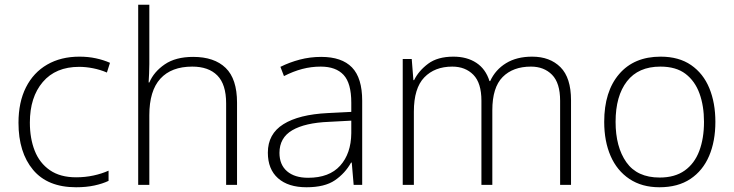

<svg xmlns="http://www.w3.org/2000/svg" viewBox="-20 -780 3096 810"><path d="M301 10Q181 10 119.5 -63.5Q58 -137 58 -262Q58 -349 89.5 -411.5Q121 -474 179 -507.5Q237 -541 315 -541Q352 -541 384.5 -534Q417 -527 444 -515L431 -474Q403 -486 372.5 -492Q342 -498 314 -498Q215 -498 160.5 -434Q106 -370 106 -263Q106 -196 126.5 -144Q147 -92 190.5 -62Q234 -32 301 -32Q339 -32 374 -39.5Q409 -47 438 -60V-17Q413 -5 378.5 2.5Q344 10 301 10Z M610 -510Q610 -488 609 -470Q608 -452 607 -432H610Q629 -477 675 -508.5Q721 -540 795 -540Q884 -540 932 -493.5Q980 -447 980 -347V0H934V-344Q934 -424 897 -461.5Q860 -499 791 -499Q703 -499 656.5 -448Q610 -397 610 -294V0H563V-760H610Z M1335 -540Q1422 -540 1465 -495.5Q1508 -451 1508 -355V0H1472L1464 -94H1461Q1436 -49 1393 -19.5Q1350 10 1273 10Q1196 10 1153 -28Q1110 -66 1110 -136Q1110 -215 1175.5 -256Q1241 -297 1363 -303L1462 -308V-347Q1462 -429 1429.5 -464Q1397 -499 1333 -499Q1293 -499 1255 -489Q1217 -479 1178 -459L1163 -498Q1201 -517 1244.5 -528.5Q1288 -540 1335 -540ZM1368 -266Q1267 -262 1213 -230.5Q1159 -199 1159 -135Q1159 -85 1191 -57.5Q1223 -30 1280 -30Q1369 -30 1415 -81Q1461 -132 1462 -218V-271Z M2225 -541Q2300 -541 2344.5 -496.5Q2389 -452 2389 -357V0H2343V-355Q2343 -430 2309 -464.5Q2275 -499 2220 -499Q2144 -499 2100.5 -455Q2057 -411 2057 -315V0H2011V-355Q2011 -430 1977 -464.5Q1943 -499 1888 -499Q1814 -499 1770 -453.5Q1726 -408 1726 -309V0H1679V-531H1717L1724 -442H1727Q1746 -481 1786 -511Q1826 -541 1893 -541Q1950 -541 1989.5 -515Q2029 -489 2045 -438H2048Q2070 -486 2115 -513.5Q2160 -541 2225 -541Z M2998 -266Q2998 -184 2971.5 -122Q2945 -60 2892.5 -25Q2840 10 2762 10Q2688 10 2635.5 -25Q2583 -60 2556 -122Q2529 -184 2529 -266Q2529 -394 2592 -467.5Q2655 -541 2767 -541Q2844 -541 2895.5 -505.5Q2947 -470 2972.5 -408Q2998 -346 2998 -266ZM2577 -266Q2577 -160 2622.5 -95.5Q2668 -31 2763 -31Q2827 -31 2868.5 -60.5Q2910 -90 2930 -143Q2950 -196 2950 -266Q2950 -333 2931 -385.5Q2912 -438 2872 -468.5Q2832 -499 2766 -499Q2673 -499 2625 -437Q2577 -375 2577 -266Z"/></svg>

Font: Noto Kufi Arabic ExtraLight
Style: Regular
Weight: 200
Designer: Monotype Design Team, David Williams, Khaled Hosny
Foundry: Google LLC
Version: Version 2.109; ttfautohint (v1.8.4.7-5d5b)